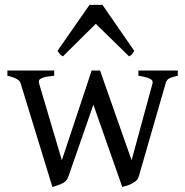

<svg xmlns="http://www.w3.org/2000/svg" viewBox="-20 -738 746 773"><path d="M190.9 14.6 63 -402.8Q58.6 -421.9 9.8 -433.1V-454.1H198.2V-433.1Q166.5 -430.2 153.1 -425.3Q139.6 -420.4 137.5 -414.8Q135.3 -409.2 137.2 -402.8L229 -92.8L349.1 -454.1H382.8L509.8 -92.8L594.2 -402.8Q597.2 -414.1 584 -420.9Q570.8 -427.7 537.1 -433.1V-454.1H695.8V-433.1Q666 -426.3 658 -420.2Q649.9 -414.1 647 -402.8L539.1 -28.8Q535.2 -14.6 522.2 -5.6Q509.3 3.4 494.9 8.1Q480.5 12.7 472.2 14.6L356 -316.4L255.9 -28.8Q248.5 -6.3 226.1 2.7Q203.6 11.7 190.9 14.6ZM233.4 -511.2Q225.6 -515.1 221.9 -519.5Q218.3 -523.9 211.4 -533.2L340.3 -718.3H392.6L520.5 -533.2Q514.6 -523.9 511.2 -519.5Q507.8 -515.1 499.5 -511.2L365.7 -642.1Z"/></svg>

Font: David Libre
Style: Regular
Weight: 400
Designer: Ismar David, J. Victor Gaultney, Annie Olsen and Meir Sadan
Foundry: Monotype Imaging Inc. & SIL International
Version: Version 1.100; ttfautohint (v1.8.4.7-5d5b)